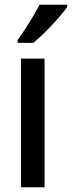

<svg xmlns="http://www.w3.org/2000/svg" viewBox="-20 -786 302 806"><path d="M262 -757V-766H146C123 -721 89 -667 54 -618V-606H120C165 -643 235 -717 262 -757ZM167 0V-540H68V0Z"/></svg>

Font: Noto Sans Khmer UI Condensed Medium
Style: Regular
Weight: 500
Width: 3
Designer: Danh Hong and the Monotype Design Team
Foundry: Monotype Imaging Inc.
Version: Version 2.002